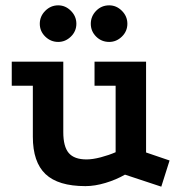

<svg xmlns="http://www.w3.org/2000/svg" viewBox="-20 -678 676 719"><path d="M448 -24Q415 -5 375 7Q335 19 300 19Q198 19 150.5 -26Q103 -71 103 -166V-357H24V-447H217V-183Q217 -129 237.5 -105Q258 -81 304 -81Q327 -81 357.5 -89Q388 -97 413 -108V-357H334V-447H527V-107L615 -77L584 21ZM389 -658Q416 -658 436.5 -637.5Q457 -617 457 -589Q457 -561 436.5 -541Q416 -521 389 -521Q360 -521 340 -541Q320 -561 320 -589Q320 -617 340 -637.5Q360 -658 389 -658ZM198 -658Q225 -658 245.5 -637.5Q266 -617 266 -589Q266 -561 245.5 -541Q225 -521 198 -521Q170 -521 149.5 -541Q129 -561 129 -589Q129 -617 149.5 -637.5Q170 -658 198 -658Z"/></svg>

Font: Podkova
Style: Bold
Weight: 700
Designer: Ilya Yudin
Foundry: Cyreal (www.cyreal.org)
Version: Version 2.102; ttfautohint (v1.8.1.43-b0c9)